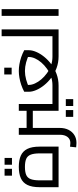

<svg xmlns="http://www.w3.org/2000/svg" viewBox="696 -1452 981 2414"><g transform="rotate(-90 1187.0 -245.5)"><path d="M40 0V-238Q40 -335 68.5 -392.5Q97 -450 154 -475Q211 -500 295 -500Q380 -500 436.5 -475Q493 -450 521.5 -392.5Q550 -335 550 -238V0ZM126 -40 82 -77H508L465 -40V-238Q465 -308 449.5 -349Q434 -390 397 -406.5Q360 -423 295 -423Q230 -423 193 -406.5Q156 -390 141 -349Q126 -308 126 -238ZM185 -586V-679H271V-586ZM322 -586V-679H408V-586Z M1000 0V-500H1086V-43L1044 -77H1196V0ZM785 -324V-402H1000V-324ZM597 225Q584 225 569.5 223.5Q555 222 541 221L549 144Q563 145 575.5 146.5Q588 148 597 148Q643 148 671 113Q699 78 699 16V-500H785V16Q785 78 761 125.5Q737 173 694.5 199Q652 225 597 225ZM1196 0V-77Q1209 -77 1212.5 -67Q1216 -57 1216 -39Q1216 -22 1212.5 -11Q1209 0 1196 0ZM924 184V91H1010V184ZM1061 184V91H1147V184Z M1178 0V-77H1323Q1380 -77 1433 -96Q1486 -115 1530.5 -147Q1575 -179 1608 -217.5Q1641 -256 1659 -296.5Q1677 -337 1677 -372V-433L1722 -364Q1665 -393 1609.5 -408Q1554 -423 1501 -423Q1449 -423 1393 -408Q1337 -393 1281 -364L1326 -433V-372Q1326 -337 1344.5 -296.5Q1363 -256 1395.5 -217.5Q1428 -179 1472 -147Q1516 -115 1569 -96Q1622 -77 1680 -77H1818V0H1685Q1607 0 1539 -25Q1471 -50 1416 -91.5Q1361 -133 1321.5 -182.5Q1282 -232 1261 -281.5Q1240 -331 1240 -372V-432Q1283 -455 1328 -470Q1373 -485 1417 -492.5Q1461 -500 1501 -500Q1542 -500 1586 -492.5Q1630 -485 1674.5 -470Q1719 -455 1762 -432V-372Q1762 -331 1741 -281.5Q1720 -232 1680.5 -182.5Q1641 -133 1586 -91.5Q1531 -50 1463 -25Q1395 0 1317 0ZM1178 0Q1165 0 1161.5 -11Q1158 -22 1158 -39Q1158 -57 1161.5 -67Q1165 -77 1178 -77ZM1818 0V-77Q1831 -77 1834.5 -67Q1838 -57 1838 -39Q1838 -22 1834.5 -11Q1831 0 1818 0ZM1457 -590V-683H1543V-590Z M1938 0V-716H2024V0ZM1818 0V-77H1938V0ZM1818 0Q1805 0 1801.5 -11Q1798 -22 1798 -39Q1798 -57 1801.5 -67Q1805 -77 1818 -77Z M2194 0V-716H2279V0Z"/></g></svg>

Font: Cairo Medium
Style: Regular
Weight: 500
Designer: Mohamed Gaber, Accademia di Belle Arti di Urbino
Foundry: Kief Type Foundry, Accademia di Belle Arti di Urbino
Version: Version 3.117